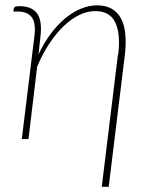

<svg xmlns="http://www.w3.org/2000/svg" viewBox="-20 -520 562 718"><path d="M386.5 178.5H360.5L421 -315.5H422Q431.5 -393 411.2 -435.8Q391 -478.5 336 -478.5Q306.5 -478.5 276.5 -464Q246.5 -449.5 218.2 -422.5Q190 -395.5 164.5 -357Q139 -318.5 119 -271L86.5 0H61.5L108.5 -383.5Q115 -432.5 99.2 -454.8Q83.5 -477 44.5 -477H30L31 -485.5Q32 -491.5 36 -494.2Q40 -497 51.5 -497Q73.5 -497 90 -491Q106.5 -485 117 -472Q127.5 -459 131.2 -437.5Q135 -416 131.5 -385.5L124 -316.5Q144 -359 169.2 -393Q194.5 -427 223 -450.8Q251.5 -474.5 282 -487.2Q312.5 -500 343 -500Q375 -500 397.2 -487.5Q419.5 -475 432.2 -451.5Q445 -428 448.5 -393.8Q452 -359.5 447 -315.5Z"/></svg>

Font: Lato Thin
Style: Italic
Weight: 200
Italic angle: -7°
Designer: Lukasz Dziedzic
Foundry: tyPoland Lukasz Dziedzic
Version: Version 2.007; 2014-02-27